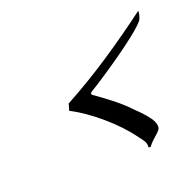

<svg xmlns="http://www.w3.org/2000/svg" viewBox="-70 -441 466 461"><g transform="rotate(-20 163.0 -210.5)"><path d="M237 -52Q238 -62 233.5 -69Q229 -76 224 -82Q199 -117 161 -149.5Q123 -182 88 -200L93 -217Q154 -250 212 -288.5Q270 -327 326 -369Q326 -357 320 -346Q311 -335 289 -317.5Q267 -300 240.5 -281.5Q214 -263 190.5 -247.5Q167 -232 155 -225Q149 -221 153 -217Q172 -204 194.5 -186.5Q217 -169 235 -150Q239 -146 249 -136Q259 -126 267.5 -114Q276 -102 276 -92Q276 -86 272 -82Q271 -80 258 -68.5Q245 -57 243 -52Z"/></g></svg>

Font: Italianno
Style: Regular
Weight: 400
Designer: Robert E. Leuschke
Foundry: Robert E. Leuschke
Version: Version 1.100; ttfautohint (v1.8.3)